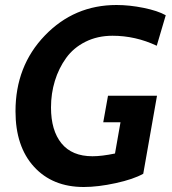

<svg xmlns="http://www.w3.org/2000/svg" viewBox="-20 -734 686 768"><path d="M315 14Q190 14 116 -67Q42 -148 42 -289Q42 -470 159.5 -592Q277 -714 446 -714Q498 -714 554.5 -702.5Q611 -691 643 -673L607 -551Q522 -591 430 -591Q370 -591 322 -567Q274 -543 244.5 -502Q215 -461 199.5 -410.5Q184 -360 184 -304Q184 -212 226 -160.5Q268 -109 350 -109Q387 -109 440 -120L462 -245H393L412 -351H608L553 -39Q514 -17 443 -1.5Q372 14 315 14Z"/></svg>

Font: Cabin
Style: Bold Italic
Weight: 700
Designer: Pablo Impallari
Foundry: Pablo Impallari. www.impallari.com Igino Marini. www.ikern.com
Version: Version 1.005